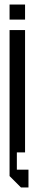

<svg xmlns="http://www.w3.org/2000/svg" viewBox="-20 -669 160 843"><path d="M22 -583V-649H90V-583ZM72 154 22 104V-537H90V0H54V76H105V154Z"/></svg>

Font: Commune Nuit Debout
Style: Regular
Weight: 400
Designer: Sébastien Marchal
Foundry: Sébastien Marchal
Version: Version 1.003;PS 1.3;hotconv 1.0.88;makeotf.lib2.5.647800